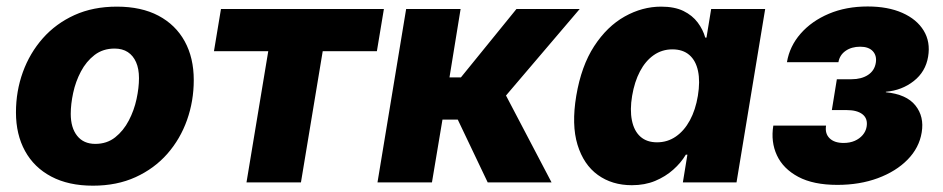

<svg xmlns="http://www.w3.org/2000/svg" viewBox="-20 -569 2943 599"><path d="M270 10.3Q193.8 10.3 140.1 -18.1Q86.4 -46.4 58.1 -97.9Q29.8 -149.4 29.8 -218.3Q29.8 -284.7 51.3 -344Q72.8 -403.3 113.5 -449.5Q154.3 -495.6 212.4 -522Q270.5 -548.3 344.7 -548.3Q420.9 -548.3 474.4 -520Q527.8 -491.7 556.2 -440.2Q584.5 -388.7 584.5 -319.3Q584.5 -253.9 563.5 -194.6Q542.5 -135.3 502 -89.1Q461.4 -43 403.1 -16.4Q344.7 10.3 270 10.3ZM277.3 -120.1Q313.5 -120.1 339.4 -140.6Q365.2 -161.1 381.8 -192.9Q398.4 -224.6 406 -260Q413.6 -295.4 413.6 -325.2Q413.6 -354.5 404.5 -375Q395.5 -395.5 378.7 -406.5Q361.8 -417.5 337.4 -417.5Q301.3 -417.5 275.1 -397.5Q249 -377.4 232.4 -345.9Q215.8 -314.5 208.3 -279.3Q200.7 -244.1 200.7 -213.9Q200.7 -170.4 220.7 -145.3Q240.7 -120.1 277.3 -120.1Z M749 0 816.9 -409.2H647.5L669.4 -541H1177.7L1155.8 -409.2H986.8L918.9 0Z M1157.7 0 1247.1 -541H1417L1382.3 -327.6H1418L1591.3 -541H1788.6L1558.6 -271L1700.7 0H1501.5L1408.2 -195.8H1360.4L1327.6 0Z M1951.2 8.8Q1889.6 8.8 1845.2 -23.2Q1800.8 -55.2 1781.7 -117.4Q1762.7 -179.7 1777.8 -270Q1793.5 -363.3 1833.7 -425Q1874 -486.8 1929 -517.6Q1983.9 -548.3 2042.5 -548.3Q2084.5 -548.3 2112.3 -534.7Q2140.1 -521 2156.7 -498.8Q2173.3 -476.6 2180.2 -451.7H2184.1L2198.7 -541H2367.2L2277.8 0H2110.4L2124.5 -86.4H2119.6Q2104.5 -61 2080.3 -39.6Q2056.2 -18.1 2023.9 -4.6Q1991.7 8.8 1951.2 8.8ZM2029.8 -125Q2062.5 -125 2088.6 -143.1Q2114.7 -161.1 2132.3 -193.6Q2149.9 -226.1 2157.2 -270Q2164.6 -314.9 2157.7 -347.4Q2150.9 -379.9 2130.6 -397.5Q2110.4 -415 2077.6 -415Q2045.4 -415 2019.5 -397Q1993.7 -378.9 1976.6 -346.4Q1959.5 -314 1952.1 -270Q1944.8 -226.6 1951.4 -193.6Q1958 -160.6 1977.8 -142.8Q1997.6 -125 2029.8 -125Z M2592.3 7.8Q2517.6 7.8 2470.5 -17.3Q2423.3 -42.5 2403.8 -84.5Q2384.3 -126.5 2392.6 -177.2H2557.1Q2553.2 -152.3 2568.1 -137.7Q2583 -123 2611.8 -123Q2631.3 -123 2646.5 -129.6Q2661.6 -136.2 2671.4 -147.7Q2681.2 -159.2 2683.6 -173.3Q2688 -198.7 2671.1 -212.2Q2654.3 -225.6 2621.1 -225.6H2575.2L2590.8 -321.8H2636.7Q2667.5 -321.8 2688 -335.2Q2708.5 -348.6 2712.4 -373.5Q2715.8 -395.5 2702.9 -409.4Q2689.9 -423.3 2663.6 -423.3Q2636.7 -423.3 2618.2 -410.4Q2599.6 -397.5 2595.7 -375H2435.1Q2443.4 -424.8 2477.8 -464.1Q2512.2 -503.4 2565.9 -526.1Q2619.6 -548.8 2687 -548.8Q2750 -548.8 2795.2 -528.8Q2840.3 -508.8 2861.8 -473.4Q2883.3 -438 2875.5 -392.1Q2867.7 -345.2 2830.8 -316.2Q2793.9 -287.1 2743.7 -282.7V-281.2Q2808.1 -274.9 2835.9 -240Q2863.8 -205.1 2855.5 -155.8Q2847.7 -107.9 2811.5 -71Q2775.4 -34.2 2718.8 -13.2Q2662.1 7.8 2592.3 7.8Z"/></svg>

Font: Inter 17pt ExtraBold
Style: Italic
Weight: 800
Italic angle: -9.3988°
Version: Version 4.001;git-66647c0bb